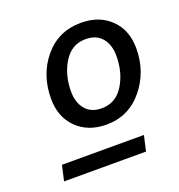

<svg xmlns="http://www.w3.org/2000/svg" viewBox="-93 -745 580 623"><g transform="rotate(-20 196.5 -433.5)"><path d="M218 -327Q155 -327 116 -365.5Q77 -404 77 -467Q77 -550 125.5 -608Q174 -666 252 -666Q315 -666 354 -628Q393 -590 393 -527Q393 -446 344 -386.5Q295 -327 218 -327ZM222 -382Q270 -382 297 -425Q324 -468 324 -526Q324 -564 304.5 -587.5Q285 -611 248 -611Q200 -611 173 -568Q146 -525 146 -467Q146 -429 165.5 -405.5Q185 -382 222 -382ZM25 -201 37 -254H320L308 -201Z"/></g></svg>

Font: Elaine Sans
Style: Italic
Weight: 400
Italic angle: -13°
Designer: Wei Huang
Foundry: Wei Huang
Version: Version 2.001;December 24, 2019;FontCreator 12.0.0.2547 64-b